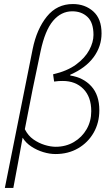

<svg xmlns="http://www.w3.org/2000/svg" viewBox="-20 -751 556 951"><path d="M4 180 142 -509Q162 -607 212 -669Q262 -731 341 -731Q401 -731 442 -694.5Q483 -658 483 -586Q483 -521 443.5 -467.5Q404 -414 328 -381V-377Q393 -367 432.5 -323.5Q472 -280 472 -205Q472 -143 444 -94Q416 -45 367 -16.5Q318 12 255 12Q226 12 194.5 2.5Q163 -7 135.5 -25Q108 -43 92 -69Q81 -6 69.5 54.5Q58 115 46 180ZM256 -24Q306 -24 346 -47.5Q386 -71 409 -111Q432 -151 432 -200Q432 -271 393 -310.5Q354 -350 291 -350Q281 -350 271 -349.5Q261 -349 248 -347L243 -383Q313 -399 357 -431.5Q401 -464 422 -503Q443 -542 443 -578Q443 -639 413.5 -667Q384 -695 338 -695Q283 -695 243 -648Q203 -601 181 -497Q161 -404 141.5 -308Q122 -212 103 -111Q119 -79 145.5 -60.5Q172 -42 201.5 -33Q231 -24 256 -24Z"/></svg>

Font: Source Sans 3 Light
Style: Italic
Weight: 300
Italic angle: -11°
Designer: Paul D. Hunt
Foundry: Adobe
Version: Version 3.046;hotconv 1.0.118;makeotfexe 2.5.65603